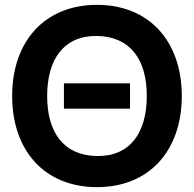

<svg xmlns="http://www.w3.org/2000/svg" viewBox="-20 -755 798 790"><path d="M379 15C595 15 728 -136 728 -360C728 -584 595 -735 379 -735C163 -735 30 -584 30 -360C30 -136 163 15 379 15ZM379 -113C242 -115 174 -210 174 -360C174 -510 242 -609 379 -607C516 -605 584 -510 584 -360C584 -210 516 -111 379 -113ZM515 -308V-412H243V-308Z"/></svg>

Font: Manrope ExtraBold
Style: Regular
Weight: 800
Designer: Mikhail Sharanda
Foundry: Mikhail Sharanda
Version: Version 4.505